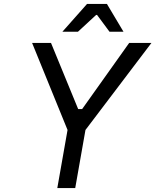

<svg xmlns="http://www.w3.org/2000/svg" viewBox="-20 -955 789 975"><path d="M297 -794 422 -935H523L607 -794H536L473 -879H468L376 -794ZM271 0 323 -295 143 -737H239L377 -401H397L636 -737H749L414 -295L362 0Z"/></svg>

Font: Tomorrow
Style: Italic
Weight: 400
Italic angle: -10°
Designer: Tony de Marco, Monica Rizzolli
Foundry: Just in Type
Version: Version 2.002